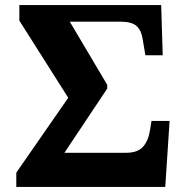

<svg xmlns="http://www.w3.org/2000/svg" viewBox="-20 -734 732 754"><path d="M44 0V-56L248 -350L56 -653V-714H613L619 -517H551L540 -582Q535 -615 516 -632Q497 -649 452 -649H254L401 -401V-386L233 -134H475Q521 -134 542 -158Q563 -182 569 -223L575 -259H646L629 0Z"/></svg>

Font: Noto Serif ExtraBold
Style: Regular
Weight: 800
Designer: Monotype Design Team
Foundry: Monotype Imaging Inc.
Version: Version 2.014